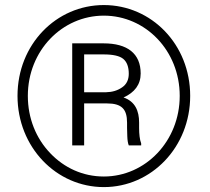

<svg xmlns="http://www.w3.org/2000/svg" viewBox="-20 -741 842 771"><path d="M50.3 -356C50.3 -149.9 206.1 10.3 397 10.3C587.9 10.3 743.7 -149.9 743.7 -356C743.7 -563 587.9 -720.7 397 -720.7C206.1 -720.7 50.3 -563 50.3 -356ZM91.8 -356C91.8 -537.6 229.5 -678.2 397 -678.2C564.5 -678.2 701.7 -537.6 701.7 -356C701.7 -174.8 564.5 -32.2 397 -32.2C313 -32.2 237.8 -66.9 181.6 -126C125 -185.1 91.8 -265.6 91.8 -356ZM409.7 -325.7C468.8 -325.7 490.2 -302.7 490.2 -248.5V-227.5C490.2 -220.2 490.7 -209 491.2 -193.4C491.7 -177.7 493.7 -165.5 497.1 -157.2H546.9V-165C541 -180.2 538.6 -203.1 538.6 -227.1V-249C538.6 -295.4 522.9 -333.5 476.1 -349.6C520.5 -369.6 544.9 -401.4 544.9 -445.8C544.9 -526.4 491.2 -566.9 396 -566.9H270V-157.2H317.9V-325.7ZM396 -522.5C434.1 -522.5 460.4 -516.6 475.1 -504.4C489.7 -492.2 497.1 -472.2 497.1 -444.8C497.1 -420.9 488.3 -402.3 470.2 -390.1C452.1 -377.4 430.7 -371.1 406.2 -370.6H317.9V-522.5Z"/></svg>

Font: Vazirmatn ExtraLight
Style: Regular
Weight: 200
Designer: Saber Rastikerdar
Foundry: Saber Rastikerdar
Version: Version 33.003